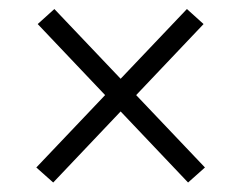

<svg xmlns="http://www.w3.org/2000/svg" viewBox="-20 -518 522 415"><path d="M423 -156 386.5 -123.5 61.5 -466 97.5 -498.5ZM58.5 -156 384 -498.5 420 -466 95 -123.5Z"/></svg>

Font: Anek Odia Light
Style: Regular
Weight: 300
Designer: Yesha Goshar & Mahesh Sahu (Odia), Yesha Goshar (Latin)
Foundry: Ek Type
Version: Version 1.003